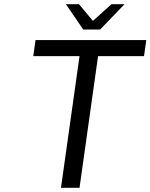

<svg xmlns="http://www.w3.org/2000/svg" viewBox="-20 -890 713 910"><path d="M673.3 -700.2 662.6 -624H444.8L356.9 0H269L356.9 -624H137.7L148.4 -700.2ZM570.3 -870.1 454.6 -750H374.5L292.5 -870.1H354.5L420.4 -791L508.3 -870.1Z"/></svg>

Font: Fivo Sans
Style: Italic
Weight: 400
Designer: Alexander Slobzheninov
Foundry: Alexander Slobzheninov
Version: 1.0